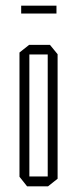

<svg xmlns="http://www.w3.org/2000/svg" viewBox="-20 -660 272 680"><path d="M84 -467V-501H157L184 -468V-467ZM76 0 49 -34V-35H149V0ZM49 -35V-474L83 -501H84V-35ZM149 0V-467H184V-27L150 0ZM55 -612V-640H180V-612Z"/></svg>

Font: Foldit ExtraLight
Style: Regular
Weight: 250
Version: Version 1.003